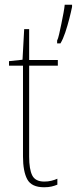

<svg xmlns="http://www.w3.org/2000/svg" viewBox="-20 -873 324 810"><path d="M167 -107Q183 -107 197 -110.5Q211 -114 222 -119V-94Q210 -89 197 -86Q184 -83 166 -83Q113 -83 95 -116.5Q77 -150 77 -213V-596H18V-615L75 -621L82 -750H103V-620H224V-596H103V-212Q103 -159 116 -133Q129 -107 167 -107ZM284 -844Q280 -824 272.5 -794.5Q265 -765 255.5 -736.5Q246 -708 235 -690H221V-702Q225 -709 229.5 -729Q234 -749 239 -773Q244 -797 248 -819Q252 -841 253 -853H284Z"/></svg>

Font: Noto Sans Telugu UI Condensed Thin
Style: Regular
Weight: 100
Width: 3
Designer: Jelle Bosma - Monotype Design Team
Foundry: Monotype Imaging Inc.
Version: Version 2.005; ttfautohint (v1.8.4.7-5d5b)